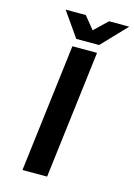

<svg xmlns="http://www.w3.org/2000/svg" viewBox="-124 -884 662 948"><g transform="rotate(15 207.5 -410.0)"><path d="M215 0 295 -654H169L89 0ZM245 -756 193 -820H90L178 -694H295L415 -820H312Z"/></g></svg>

Font: Falling Sky
Style: MedObl
Weight: 500
Designer: Paul D. Hunt
Foundry: Adobe Systems Incorporated
Version: Version 1.02